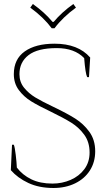

<svg xmlns="http://www.w3.org/2000/svg" viewBox="-20 -928 530 958"><path d="M131 -890 144 -908Q202 -867 242 -819H248Q288 -867 346 -908L359 -890Q293 -842 252 -787H238Q197 -842 131 -890ZM34 -79 40 -206H49Q54 -194 58.5 -155.5Q63 -117 64 -92Q92 -55 136 -33.5Q180 -12 242 -12Q290 -12 332.5 -30.5Q375 -49 401 -84Q427 -119 427 -167Q427 -219 400.5 -255.5Q374 -292 335.5 -316Q297 -340 233 -371Q172 -400 135.5 -422.5Q99 -445 74 -478.5Q49 -512 49 -558Q49 -633 103.5 -671.5Q158 -710 252 -710Q370 -710 430 -641L424 -543H415Q406 -561 400 -638Q352 -688 263 -688Q168 -688 122.5 -653Q77 -618 77 -558Q77 -519 100 -490.5Q123 -462 156 -442Q189 -422 248 -394Q315 -362 356 -336Q397 -310 426 -270Q455 -230 455 -173Q455 -119 428.5 -77.5Q402 -36 354.5 -13Q307 10 247 10Q175 10 121.5 -15Q68 -40 34 -79Z"/></svg>

Font: Trirong Thin
Style: Regular
Weight: 250
Designer: Katatrad Team
Foundry: CadsonDemak
Version: Version 1.001